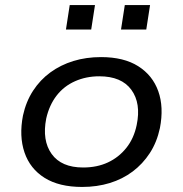

<svg xmlns="http://www.w3.org/2000/svg" viewBox="-20 -731 724 760"><path d="M305 9Q214 9 156.5 -27Q99 -63 77 -127.5Q55 -192 71 -274Q83 -329 111 -372Q139 -415 179.5 -444.5Q220 -474 270.5 -489.5Q321 -505 380 -505Q470 -505 527 -469Q584 -433 606.5 -370Q629 -307 613 -224Q601 -168 573 -125Q545 -82 505 -52Q465 -22 414.5 -6.5Q364 9 305 9ZM309 -68Q364 -68 407 -88Q450 -108 480 -145.5Q510 -183 521 -236Q539 -322 500 -375.5Q461 -429 373 -429Q321 -429 277 -409.5Q233 -390 204 -352.5Q175 -315 163 -262Q146 -175 184.5 -121.5Q223 -68 309 -68ZM459 -614 474 -711H574L559 -614ZM241 -614 256 -711H356L341 -614Z"/></svg>

Font: Nunito Sans 7pt SemiExpanded
Style: Italic
Weight: 400
Width: 6
Italic angle: -9°
Designer: Vernon Adams
Foundry: Vernon Adams
Version: Version 3.101;gftools[0.9.27]